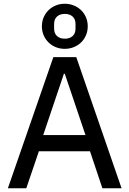

<svg xmlns="http://www.w3.org/2000/svg" viewBox="-20 -1002 689 1022"><path d="M525 0 459 -197H187L120 0H22L264 -698H386L627 0ZM325 -609H320L210 -283H435ZM325 -742Q299 -742 277 -751Q255 -760 238.5 -776Q222 -792 212.5 -814Q203 -836 203 -862Q203 -888 212.5 -910Q222 -932 238.5 -948Q255 -964 277 -973Q299 -982 325 -982Q350 -982 372.5 -973Q395 -964 411.5 -948Q428 -932 437.5 -910Q447 -888 447 -862Q447 -836 437.5 -814Q428 -792 411.5 -776Q395 -760 372.5 -751Q350 -742 325 -742ZM325 -796Q351 -796 366.5 -810Q382 -824 382 -850V-874Q382 -900 366.5 -914Q351 -928 325 -928Q299 -928 283.5 -914Q268 -900 268 -874V-850Q268 -824 283.5 -810Q299 -796 325 -796Z"/></svg>

Font: IBM Plex Sans Devanagari Text
Style: Regular
Weight: 450
Designer: Mike Abbink, Paul van der Laan, Pieter van Rosmalen, Erin McLaughlin
Foundry: Bold Monday
Version: Version 1.1